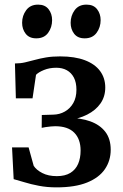

<svg xmlns="http://www.w3.org/2000/svg" viewBox="-20 -799 532 829"><path d="M224 10Q183 10 148 3.2Q113 -3.5 85.8 -12Q58.5 -20.5 39 -25.5L32 -162.5H103.5L125.5 -83Q137 -65 162.8 -51.8Q188.5 -38.5 225.5 -38.5Q261 -38.5 283.8 -52.5Q306.5 -66.5 317.2 -91.2Q328 -116 328 -149Q328 -198.5 300.5 -226.2Q273 -254 218 -254Q211.5 -254 199.8 -253Q188 -252 176.8 -250.2Q165.5 -248.5 160 -247L160.5 -302.5L210 -304Q237.5 -304.5 260.2 -317.5Q283 -330.5 296.5 -354.2Q310 -378 310 -411.5Q310 -443 299 -464Q288 -485 268.5 -495.8Q249 -506.5 223 -506.5Q193.5 -506.5 169.8 -496.8Q146 -487 135.5 -476L120.5 -374.5H48.5L44.5 -525Q68 -525 88.5 -529.8Q109 -534.5 130.8 -540.5Q152.5 -546.5 178.8 -551Q205 -555.5 239.5 -555.5Q303 -555.5 346.5 -539Q390 -522.5 412.2 -492.2Q434.5 -462 434.5 -421Q434.5 -382 414 -352.5Q393.5 -323 356.5 -304.2Q319.5 -285.5 269.5 -278.5L273.5 -290Q328.5 -290 370 -275Q411.5 -260 434.8 -229.8Q458 -199.5 458 -152.5Q458 -105.5 433 -68.8Q408 -32 356.2 -11Q304.5 10 224 10ZM136 -633.5Q106.5 -633.5 91 -653.2Q75.5 -673 75.5 -700.5Q75.5 -731.5 93.2 -755.2Q111 -779 144 -779H145Q174.5 -779 189.8 -759.2Q205 -739.5 205 -712Q205 -681 187.8 -657.2Q170.5 -633.5 137 -633.5ZM345 -633.5Q315.5 -633.5 300.2 -653.2Q285 -673 285 -700.5Q285 -731.5 302.5 -755.2Q320 -779 353 -779H354Q384 -779 399.2 -759.2Q414.5 -739.5 414.5 -712Q414.5 -681 397 -657.2Q379.5 -633.5 346 -633.5Z"/></svg>

Font: Merriweather 48pt SemiBold
Style: Regular
Weight: 600
Version: Version 2.100